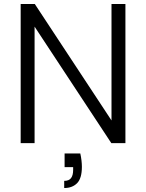

<svg xmlns="http://www.w3.org/2000/svg" viewBox="-20 -720 735 966"><path d="M84 0V-700H155L541 -114V-700H611V0H540L154 -586V0ZM303 226V190Q327 190 337.5 176Q348 162 348 135V121H305V52H384Q388 70 390 87.5Q392 105 392 119Q392 177 368 201.5Q344 226 303 226Z"/></svg>

Font: DM Sans 9pt Light
Style: Regular
Weight: 300
Version: Version 4.004;gftools[0.9.30]